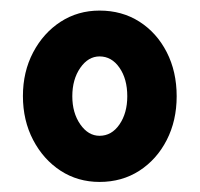

<svg xmlns="http://www.w3.org/2000/svg" viewBox="-20 -748 387 372"><path d="M172.9 -395.5Q130.9 -395.5 97.4 -417.2Q64 -439 44.2 -476.8Q24.4 -514.6 24.4 -562Q24.4 -608.9 44.2 -646.5Q64 -684.1 97.4 -705.8Q130.9 -727.5 172.9 -727.5Q216.3 -727.5 250 -706.1Q283.7 -684.6 303 -647Q322.3 -609.4 322.3 -561.5Q322.3 -514.2 303 -476.6Q283.7 -439 250 -417.2Q216.3 -395.5 172.9 -395.5ZM172.9 -484.9Q196.3 -484.9 211.4 -506.8Q226.6 -528.8 226.6 -561.5Q226.6 -595.2 211.4 -616.9Q196.3 -638.7 172.9 -638.7Q150.9 -638.7 135.5 -616.5Q120.1 -594.2 120.1 -561.5Q120.1 -529.3 135.5 -507.1Q150.9 -484.9 172.9 -484.9Z"/></svg>

Font: Reddit Sans Condensed
Style: Bold
Weight: 700
Designer: Stephen Hutchings
Foundry: Reddit
Version: Version 1.014